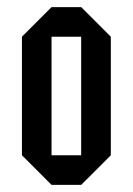

<svg xmlns="http://www.w3.org/2000/svg" viewBox="-20 -520 373 540"><path d="M125 0 41.7 -83.3V-416.7L125 -500H208.3L291.7 -416.7V-83.3L208.3 0ZM125 -83.3H208.3V-416.7H125Z"/></svg>

Font: Yulong
Style: Regular
Weight: 400
Designer: GGBotNet
Foundry: f0n7.com
Version: 1.00